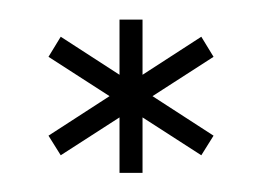

<svg xmlns="http://www.w3.org/2000/svg" viewBox="-20 -773 273 196"><path d="M185.5 -614.5 198 -634.5 42 -735.5 29.5 -715ZM42 -614.5 198 -715 185.5 -735.5 29.5 -634.5ZM102 -596.5H125.5V-753H102Z"/></svg>

Font: Anybody UltraCondensed Thin Light
Style: Regular
Weight: 300
Version: Version 1.111